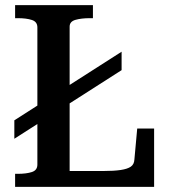

<svg xmlns="http://www.w3.org/2000/svg" viewBox="-20 -730 661 750"><path d="M36 -188 455 -456V-528L36 -260ZM343 -710H39V-659H50Q83 -659 104.5 -652Q126 -645 126 -623V-87Q126 -65 104.5 -58Q83 -51 50 -51H39V0H582V-228H516L505 -107Q504 -88 491 -79Q478 -70 451.5 -66Q425 -62 383 -62H252V-626Q252 -646 275 -652.5Q298 -659 331 -659H343Z"/></svg>

Font: Roboto Serif 36pt Medium
Style: Regular
Weight: 500
Designer: Greg Gazdowicz
Foundry: Commercial Type
Version: Version 1.008